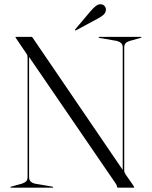

<svg xmlns="http://www.w3.org/2000/svg" viewBox="-20 -871 704 891"><path d="M227 -2.5Q227 0 223.5 0H31.5Q28 0 28 -2.5Q28 -3.5 32.5 -5L82.5 -19Q94.5 -23 101.2 -29.5Q108 -36 108 -50V-602Q108 -609.5 107 -613.5Q106 -617.5 100 -626L55 -692.5Q51.5 -698.5 51.5 -699Q51.5 -700 55 -700H126Q129 -700 131.2 -696.5Q133.5 -693 139 -685L549.5 -82.5V-650Q549.5 -664 542.2 -670.8Q535 -677.5 522.5 -681L442 -695Q437.5 -696.5 437.5 -697.5Q437.5 -700 441 -700H633Q636.5 -700 636.5 -697.5Q636.5 -696.5 632 -695L582 -681Q570 -677.5 563.2 -670.8Q556.5 -664 556.5 -650V-80Q556.5 -71 562.5 -62L596 -14Q603 -3 603 -1.5Q603 0 598 0H530.5Q522.5 0 522.5 -6.5Q522.5 -11 518.5 -17L115 -606.5V-50Q115 -36 121.8 -29.2Q128.5 -22.5 140.5 -19L222.5 -5Q227 -3.5 227 -2.5ZM400.5 -819.5Q414 -835 425.5 -843.8Q437 -852.5 449 -851Q460.5 -850 466.5 -841.5Q472.5 -833 471.5 -824.5Q470 -810 458.5 -800.8Q447 -791.5 431.5 -783.5L334 -731Q330 -728.5 328.5 -730.5Q327 -733 330 -736Z"/></svg>

Font: Fraunces 144pt S000 Light
Style: Regular
Weight: 300
Version: Version 1.000; ttfautohint (v1.8.3)